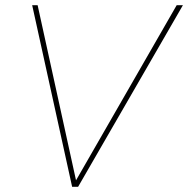

<svg xmlns="http://www.w3.org/2000/svg" viewBox="-20 -720 725 740"><path d="M258 0 104 -700H125L273 -25L661 -700H685L281 0Z"/></svg>

Font: DM Sans 11pt Thin
Style: Italic
Weight: 250
Italic angle: -10°
Version: Version 4.004;gftools[0.9.30]